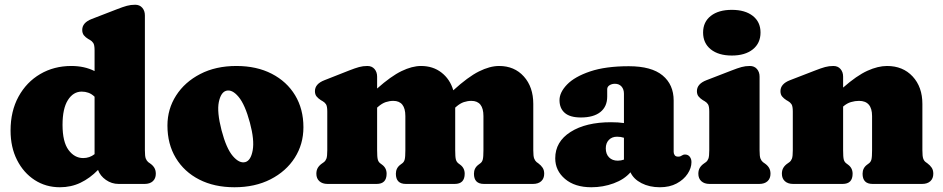

<svg xmlns="http://www.w3.org/2000/svg" viewBox="-20 -775 3972 809"><path d="M24.5 -225Q24.5 -306.5 58 -367.8Q91.5 -429 149.5 -463Q207.5 -497 280.5 -497Q336 -497 378.5 -475.5V-563Q378.5 -585.5 373 -593.8Q367.5 -602 358.5 -607L351.5 -611Q340.5 -617.5 333.5 -626.2Q326.5 -635 326.5 -649Q326.5 -679.5 366.5 -695L472.5 -736Q498 -746 514.5 -750.5Q531 -755 549.5 -755Q568.5 -755 579.5 -742.2Q590.5 -729.5 590.5 -710V-142Q590.5 -116.5 594.2 -107Q598 -97.5 604.5 -92L611.5 -87Q623.5 -79 630 -68.5Q636.5 -58 636.5 -43Q636.5 -23 624 -11.5Q611.5 0 589.5 0H479.5Q450.5 0 426.2 -17Q402 -34 393 -59Q359 -24 319.2 -5Q279.5 14 232.5 14Q173 14 126 -16.5Q79 -47 51.8 -100.8Q24.5 -154.5 24.5 -225ZM243.5 -249Q243.5 -177 268.8 -143Q294 -109 330.5 -109Q357.5 -109 378.5 -125.5V-367.5Q366 -379.5 352.5 -384.2Q339 -389 324.5 -389Q288.5 -389 266 -353.2Q243.5 -317.5 243.5 -249Z M976 -497Q1061.5 -497 1125 -464.2Q1188.5 -431.5 1223.5 -373.5Q1258.5 -315.5 1258.5 -239Q1258.5 -167.5 1222 -110.2Q1185.5 -53 1120 -19.5Q1054.5 14 968 14Q883 14 819.5 -18.5Q756 -51 720.8 -109.5Q685.5 -168 685.5 -246Q685.5 -315.5 722 -372.5Q758.5 -429.5 823.8 -463.2Q889 -497 976 -497ZM1013.5 -92Q1037 -98.5 1044.8 -142Q1052.5 -185.5 1033 -258Q1012.5 -334.5 985.2 -367Q958 -399.5 933 -392.5Q910.5 -386 902 -344.8Q893.5 -303.5 913.5 -226Q933.5 -149.5 961 -117.5Q988.5 -85.5 1013.5 -92Z M1569 -452V-402Q1627.5 -454 1672 -475.5Q1716.5 -497 1754 -497Q1804.5 -497 1840.2 -469.2Q1876 -441.5 1890 -394.5Q1952 -451 1998 -474Q2044 -497 2083 -497Q2147.5 -497 2187.2 -452.8Q2227 -408.5 2227 -337V-142Q2227 -116.5 2230.8 -107Q2234.5 -97.5 2241 -92L2248 -87Q2260 -78 2266.5 -68Q2273 -58 2273 -43Q2273 -23 2260.5 -11.5Q2248 0 2226 0H2019Q1977 0 1977 -43Q1977 -67 1996 -81L2004 -87Q2011.5 -92.5 2014.2 -103Q2017 -113.5 2017 -142V-286Q2017 -350 1966 -350Q1950.5 -350 1934.5 -344.8Q1918.5 -339.5 1902 -325L1898 -321.5V-142Q1898 -113.5 1900.8 -103.2Q1903.5 -93 1911 -87L1919 -81Q1938 -67 1938 -43Q1938 0 1896 0H1690Q1648 0 1648 -43Q1648 -67 1667 -81L1675 -87Q1682.5 -92.5 1685.2 -103Q1688 -113.5 1688 -142V-286Q1688 -350 1637 -350Q1621.5 -350 1605.5 -344.8Q1589.5 -339.5 1573 -325L1569 -321.5V-142Q1569 -113.5 1571.8 -103Q1574.5 -92.5 1582 -87L1590 -81Q1609 -67 1609 -43Q1609 0 1567 0H1360Q1338.5 0 1325.8 -11.5Q1313 -23 1313 -43Q1313 -58 1319.5 -68.5Q1326 -79 1338 -87L1345 -92Q1352 -97.5 1355.5 -107Q1359 -116.5 1359 -142V-305Q1359 -327.5 1353.5 -335.8Q1348 -344 1339 -349L1332 -353Q1321 -360 1314 -368.5Q1307 -377 1307 -391Q1307 -421.5 1347 -437L1451 -478Q1476.5 -488 1493 -492.5Q1509.5 -497 1528 -497Q1547 -497 1558 -484.2Q1569 -471.5 1569 -452Z M2319.5 -108Q2319.5 -178 2384 -219Q2448.5 -260 2554.5 -260Q2585.5 -260 2609 -256.5V-380Q2609 -399 2598.8 -410.5Q2588.5 -422 2571 -422Q2558 -422 2548.2 -415.8Q2538.5 -409.5 2538.5 -399V-368Q2538.5 -326 2509.8 -303Q2481 -280 2427.5 -280Q2382 -280 2359.8 -299.2Q2337.5 -318.5 2337.5 -353Q2337.5 -386 2369.5 -419Q2401.5 -452 2466.5 -474Q2531.5 -496 2629.5 -496Q2725 -496 2771.8 -457.2Q2818.5 -418.5 2818.5 -351.5V-135Q2818.5 -127.5 2822.8 -121.2Q2827 -115 2837.5 -115Q2843.5 -115 2847 -116.5Q2850.5 -118 2853.5 -120Q2859.5 -124 2865.5 -124Q2879 -124 2886.2 -114.8Q2893.5 -105.5 2893.5 -92Q2893.5 -67 2877.2 -42.5Q2861 -18 2831.2 -2Q2801.5 14 2760.5 14Q2716.5 14 2683 -3.2Q2649.5 -20.5 2636.5 -49Q2610.5 -19 2565.8 -2.5Q2521 14 2471.5 14Q2402 14 2360.8 -21Q2319.5 -56 2319.5 -108ZM2532.5 -150Q2532.5 -126 2546.2 -112Q2560 -98 2583 -98Q2596.5 -98 2609 -102.5V-194.5Q2596 -199 2580 -199Q2558.5 -199 2545.5 -185.5Q2532.5 -172 2532.5 -150Z M3063.5 -541Q3007.5 -541 2975 -567Q2942.5 -593 2942.5 -638Q2942.5 -682.5 2975 -708Q3007.5 -733.5 3063.5 -733.5Q3119.5 -733.5 3152 -708Q3184.5 -682.5 3184.5 -638Q3184.5 -593 3152 -567Q3119.5 -541 3063.5 -541ZM3180.5 -452V-142Q3180.5 -116.5 3184.2 -107Q3188 -97.5 3194.5 -92L3201.5 -87Q3213.5 -79 3220 -68.5Q3226.5 -58 3226.5 -43Q3226.5 -23 3214 -11.5Q3201.5 0 3179.5 0H2969.5Q2948 0 2935.2 -11.5Q2922.5 -23 2922.5 -43Q2922.5 -58 2929 -68.5Q2935.5 -79 2947.5 -87L2954.5 -92Q2961.5 -97.5 2965 -107Q2968.5 -116.5 2968.5 -142V-305Q2968.5 -327.5 2963 -335.8Q2957.5 -344 2948.5 -349L2941.5 -353Q2930.5 -360 2923.5 -368.5Q2916.5 -377 2916.5 -391Q2916.5 -421.5 2956.5 -437L3062.5 -478Q3088 -488 3104.5 -492.5Q3121 -497 3139.5 -497Q3158.5 -497 3169.5 -484.2Q3180.5 -471.5 3180.5 -452Z M3532.5 -452V-406Q3590 -456.5 3634.8 -476.8Q3679.5 -497 3717.5 -497Q3784.5 -497 3825.5 -452.8Q3866.5 -408.5 3866.5 -337V-142Q3866.5 -116.5 3870 -106.8Q3873.5 -97 3880.5 -92L3887.5 -87Q3899.5 -78 3906 -68Q3912.5 -58 3912.5 -43Q3912.5 -23 3900 -11.5Q3887.5 0 3865.5 0H3656.5Q3614.5 0 3614.5 -43Q3614.5 -67 3633.5 -81L3641.5 -87Q3649 -92.5 3651.8 -103Q3654.5 -113.5 3654.5 -142V-286Q3654.5 -350 3599.5 -350Q3583 -350 3565.8 -345Q3548.5 -340 3532.5 -326V-142Q3532.5 -113.5 3535.2 -103Q3538 -92.5 3545.5 -87L3553.5 -81Q3572.5 -67 3572.5 -43Q3572.5 0 3530.5 0H3321.5Q3300 0 3287.2 -11.5Q3274.5 -23 3274.5 -43Q3274.5 -58 3281 -68.5Q3287.5 -79 3299.5 -87L3306.5 -92Q3313.5 -97.5 3317 -107Q3320.5 -116.5 3320.5 -142V-305Q3320.5 -327.5 3315 -335.8Q3309.5 -344 3300.5 -349L3293.5 -353Q3282.5 -360 3275.5 -368.5Q3268.5 -377 3268.5 -391Q3268.5 -421.5 3308.5 -437L3414.5 -478Q3440 -488 3456.5 -492.5Q3473 -497 3491.5 -497Q3510.5 -497 3521.5 -484.2Q3532.5 -471.5 3532.5 -452Z"/></svg>

Font: Fraunces 9pt SuperSoft Black
Style: Regular
Weight: 900
Version: Version 1.000;[b76b70a41]